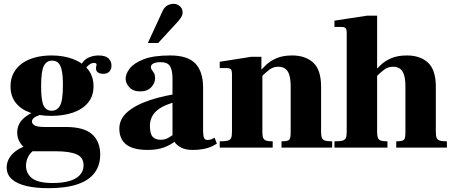

<svg xmlns="http://www.w3.org/2000/svg" viewBox="-20 -772 2378 1004"><path d="M233 212Q167 212 118 200.5Q69 189 42 165Q15 141 15 104Q15 60 52 26.5Q89 -7 163 -23L246 -16Q199 -12 170.5 4.5Q142 21 129 44.5Q116 68 116 95Q116 135 147.5 160Q179 185 257 185Q305 185 341 175Q377 165 397 144Q417 123 417 92Q417 51 380.5 35Q344 19 272 19H153Q135 19 115.5 6Q96 -7 83 -29Q70 -51 70 -79Q70 -128 111.5 -160Q153 -192 212 -204L221 -181Q208 -178 195 -173.5Q182 -169 171 -164Q160 -159 153.5 -152Q147 -145 147 -136Q147 -126 160 -117Q173 -108 213 -108H324Q419 -108 461.5 -70Q504 -32 504 36Q504 93 474 132.5Q444 172 384 192Q324 212 233 212ZM248 -166Q184 -166 136 -183.5Q88 -201 61.5 -235.5Q35 -270 35 -321Q35 -360 51 -390Q67 -420 95.5 -440.5Q124 -461 163.5 -471.5Q203 -482 249 -482Q313 -482 362.5 -463Q412 -444 440.5 -408.5Q469 -373 469 -321Q469 -269 440 -234.5Q411 -200 361 -183Q311 -166 248 -166ZM250 -193Q279 -193 294 -220Q309 -247 309 -327Q309 -378 302.5 -406Q296 -434 283.5 -444.5Q271 -455 252 -455Q224 -455 209.5 -428Q195 -401 195 -321Q195 -245 208.5 -219Q222 -193 250 -193ZM519 -386Q503 -386 492.5 -393Q482 -400 482 -414Q482 -421 483.5 -426Q485 -431 485 -434Q485 -439 481 -441Q477 -443 471 -443Q460 -443 447.5 -434.5Q435 -426 424 -408L405 -435Q420 -461 444.5 -471.5Q469 -482 495 -482Q531 -482 547 -467Q563 -452 563 -429Q563 -411 552.5 -398.5Q542 -386 519 -386Z M988 12Q950 12 926.5 -0.5Q903 -13 892.5 -30Q882 -47 882 -60V-361Q882 -405 869 -426Q856 -447 819 -447Q806 -447 794.5 -444.5Q783 -442 776 -436Q769 -430 769 -421Q769 -413 774.5 -406Q780 -399 785.5 -389.5Q791 -380 791 -363Q791 -338 771 -316Q751 -294 713 -294Q676 -294 656.5 -315.5Q637 -337 637 -360Q637 -386 658.5 -414Q680 -442 731 -462Q782 -482 870 -482Q962 -482 1002 -439.5Q1042 -397 1042 -314V-95Q1042 -60 1047.5 -50Q1053 -40 1064 -40Q1078 -40 1086.5 -44Q1095 -48 1102 -52L1114 -21Q1083 -1 1051.5 5.5Q1020 12 988 12ZM752 12Q676 12 640 -16.5Q604 -45 604 -99Q604 -150 647 -187Q690 -224 766 -249Q842 -274 942 -287V-249Q848 -231 806 -198.5Q764 -166 764 -114Q764 -72 778.5 -56.5Q793 -41 821 -41Q842 -41 861.5 -52Q881 -63 897 -77Q913 -91 922 -101L941 -74Q922 -54 897 -34Q872 -14 837 -1Q802 12 752 12ZM753 -547 831 -716Q841 -736 856 -744Q871 -752 888 -752Q907 -752 921 -739Q935 -726 935 -708Q935 -698 931 -688.5Q927 -679 911 -660L807 -547Z M1452 0V-33Q1474 -33 1484 -36.5Q1494 -40 1497 -50Q1500 -60 1500 -78V-318Q1500 -358 1492.5 -381Q1485 -404 1470.5 -413.5Q1456 -423 1435 -423Q1410 -423 1390.5 -409Q1371 -395 1340 -364L1334 -392Q1348 -410 1369.5 -431Q1391 -452 1424.5 -467Q1458 -482 1508 -482Q1577 -482 1618 -444.5Q1659 -407 1659 -318V-83Q1659 -62 1663 -51.5Q1667 -41 1679.5 -37Q1692 -33 1717 -33V0ZM1129 0V-33Q1157 -33 1170.5 -36.5Q1184 -40 1188.5 -50.5Q1193 -61 1193 -83V-383Q1193 -403 1187.5 -409.5Q1182 -416 1164 -416H1129V-449L1294 -475H1347V-409H1352V-83Q1352 -62 1356 -51.5Q1360 -41 1371.5 -37Q1383 -33 1406 -33V0Z M2052 0V-33Q2074 -33 2084 -36.5Q2094 -40 2097 -50Q2100 -60 2100 -78V-318Q2100 -358 2092.5 -381Q2085 -404 2070.5 -413.5Q2056 -423 2035 -423Q2010 -423 1990.5 -409Q1971 -395 1940 -364L1934 -392Q1948 -410 1969.5 -431Q1991 -452 2024.5 -467Q2058 -482 2108 -482Q2177 -482 2218 -444.5Q2259 -407 2259 -318V-83Q2259 -62 2263 -51.5Q2267 -41 2279.5 -37Q2292 -33 2317 -33V0ZM1729 0V-33Q1757 -33 1770.5 -36.5Q1784 -40 1788.5 -50.5Q1793 -61 1793 -83V-598Q1793 -618 1787.5 -624.5Q1782 -631 1764 -631H1729V-664L1899 -690H1952V-83Q1952 -62 1956 -51.5Q1960 -41 1971.5 -37Q1983 -33 2006 -33V0ZM1905 -407V-415H1958V-407Z"/></svg>

Font: Frank Ruhl Libre Black
Style: Regular
Weight: 900
Designer: Yanek Iontef
Foundry: Fontef
Version: Version 6.004